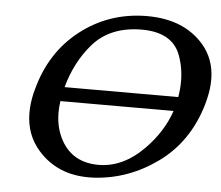

<svg xmlns="http://www.w3.org/2000/svg" viewBox="-52 -775 992 861"><g transform="rotate(5 443.5 -344.5)"><path d="M571.8 -715.8H576.7Q739.7 -715.8 829.1 -615.7Q887.2 -550.3 887.2 -456.1Q887.2 -416 876.5 -371.1Q873.5 -357.4 869.6 -343.8Q819.3 -172.4 687.5 -77.1Q556.2 18.1 399.9 26.9Q388.7 27.3 377 27.3Q235.8 27.3 149.9 -69.8Q87.9 -139.6 87.9 -238.8Q87.9 -280.3 98.6 -326.7Q100.6 -335.4 103.5 -344.7Q148.4 -514.6 276.4 -614.3Q404.3 -713.9 571.8 -715.8ZM557.6 -653.3Q415 -652.8 336.9 -562.5Q266.1 -480.5 234.9 -366.2H746.6Q752.9 -402.3 752.9 -436.5Q752.9 -501 731 -557.6Q692.9 -653.3 557.6 -653.3ZM221.7 -302.2Q217.8 -275.9 217.8 -251Q217.8 -178.7 250 -123Q301.8 -33.2 414.1 -32.2H416.5Q526.4 -32.2 620.1 -127Q699.2 -207.5 731 -302.2Z"/></g></svg>

Font: Caudex
Style: Bold
Weight: 700
Italic angle: -13°
Version: Version 1.04